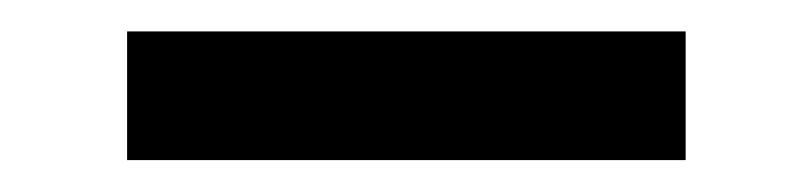

<svg xmlns="http://www.w3.org/2000/svg" viewBox="-20 -720 512 121"><path d="M60.1 -700.2H412.1V-619.1H60.1Z"/></svg>

Font: Aldrich [RUS by Daymarius]
Style: Regular
Weight: 400
Designer: Matthew Desmond
Foundry: Matthew Desmond
Version: Version 1.002 August 24, 2018